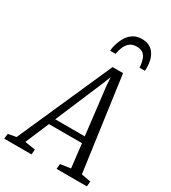

<svg xmlns="http://www.w3.org/2000/svg" viewBox="-295 -1119 1102 1238"><g transform="rotate(30 256.0 -500.5)"><path d="M-60 0 -55.5 -38 4 -49 314.5 -749H392.5L489 -51L559 -38L555.5 0H330L333.5 -38L409.5 -49L389 -225.5H143L68.5 -50L146.5 -38L143.5 0ZM162.5 -272.5H382.5L340.5 -627L336.5 -687L315 -632.5ZM390.5 -1001Q423.5 -1001 446 -988.5Q468.5 -976 482.2 -955Q496 -934 502 -907.8Q508 -881.5 508 -854Q508 -848 507.8 -842.8Q507.5 -837.5 506.5 -832.5H466.5Q466.5 -838 466.2 -843.2Q466 -848.5 465 -854.5Q462 -875 455 -895.2Q448 -915.5 431.5 -928.5Q415 -941.5 384 -941.5Q350.5 -941.5 331 -924.2Q311.5 -907 302 -882Q292.5 -857 288.5 -832.5H248.5Q248.5 -842 250 -851.5Q251.5 -861 254 -870.5Q263 -905.5 279.8 -935.2Q296.5 -965 323.8 -983Q351 -1001 390.5 -1001Z"/></g></svg>

Font: Merriweather 24pt SemiCondensed Light
Style: Italic
Weight: 300
Width: 4
Italic angle: -7.8°
Designer: Eben Sorkin
Foundry: Eben Sorkin
Version: Version 2.101